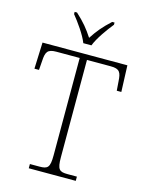

<svg xmlns="http://www.w3.org/2000/svg" viewBox="-135 -1014 844 1097"><g transform="rotate(15 287.0 -465.5)"><path d="M261 -771H309C326 -816 372 -880 403 -918V-931H389C341 -887 315 -855 285 -809C255 -855 229 -887 181 -931H167V-918C198 -880 244 -816 261 -771ZM145 0H423V-25H368C319 -25 306 -35 306 -109V-684H447C500 -684 509 -665 512 -612L516 -558H543L537 -714H35L29 -558H56L60 -612C63 -665 72 -684 125 -684H263V-108C263 -35 250 -25 201 -25H145Z"/></g></svg>

Font: Noto Serif Lao ExtraLight
Style: Regular
Weight: 200
Designer: Monotype Design Team
Foundry: Monotype Imaging Inc.
Version: Version 2.003